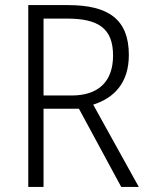

<svg xmlns="http://www.w3.org/2000/svg" viewBox="-20 -734 584 754"><path d="M247 -714H91V0H151V-307H290L456 0H525L346 -323C430 -350 486 -410 486 -518C486 -658 406 -714 247 -714ZM243 -661C367 -661 424 -622 424 -516C424 -412 365 -359 261 -359H151V-661Z"/></svg>

Font: Noto Sans Bengali SemiCondensed Light
Style: Regular
Weight: 300
Width: 4
Designer: Joana Ranito - Universal Thirst; Jelle Bosma - Monotype Design Team
Foundry: Universal Thirst ehf.
Version: Version 3.000